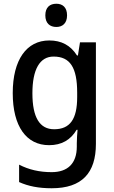

<svg xmlns="http://www.w3.org/2000/svg" viewBox="-20 -765 606 1025"><path d="M281 -745C246 -745 222 -726 222 -683C222 -641 246 -621 281 -621C314 -621 338 -641 338 -683C338 -726 314 -745 281 -745ZM243 -549C122 -549 48 -446 48 -268C48 -90 121 10 242 10C309 10 357 -18 389 -72H394C392 -52 390 -18 390 0V18C390 108 341 154 256 154C191 154 134 141 82 114V207C131 229 186 240 256 240C418 240 492 158 492 3V-539H407L396 -469H391C356 -524 307 -549 243 -549ZM266 -463C354 -463 392 -405 392 -270V-247C392 -129 354 -75 269 -75C192 -75 153 -138 153 -267C153 -394 192 -463 266 -463Z"/></svg>

Font: Noto Sans Khmer SemiCondensed Medium
Style: Regular
Weight: 500
Width: 4
Designer: Danh Hong and the Monotype Design Team
Foundry: Monotype Imaging Inc.
Version: Version 2.004